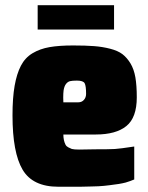

<svg xmlns="http://www.w3.org/2000/svg" viewBox="-20 -709 565 734"><path d="M416 -596.2H124V-689H416ZM279.8 -317.9Q292.5 -317.9 300.8 -327.1Q309.1 -336.4 309.1 -350.1Q309.1 -380.4 303.7 -390.6Q298.3 -400.9 273.9 -400.9Q256.3 -400.9 247.6 -398.7Q238.8 -396.5 232.2 -387.9Q225.6 -379.4 223.1 -363.3Q221.7 -352.1 221.7 -335.9L222.2 -317.9ZM286.1 4.9H203.1Q105 4.9 66.4 -60.3Q27.8 -125.5 27.8 -268.1Q27.8 -335 35.9 -380.9Q43.9 -426.8 59.8 -457.5Q75.7 -488.3 104.2 -505.4Q132.8 -522.5 169.2 -528.8Q205.6 -535.2 259.8 -535.2Q307.6 -535.2 339.6 -532.7Q371.6 -530.3 401.1 -522.7Q430.7 -515.1 448 -502Q465.3 -488.8 478.8 -466.6Q492.2 -444.3 497.6 -413.1Q502.9 -381.8 502.9 -336.9Q502.9 -259.3 463.1 -227.1Q423.3 -194.8 346.2 -194.8H222.2Q222.2 -172.4 230.5 -155.8Q233.9 -149.4 241 -145.8Q248 -142.1 254.4 -139.6Q263.2 -137.2 283.2 -137.2L342.8 -138.2Q399.4 -138.2 419.2 -139.4Q439 -140.6 493.2 -148.9V-22.9Q478.5 -16.6 460.4 -11.2Q438.5 -5.4 399.4 -1Q387.2 0 377.4 1.5Q359.9 3.4 329.1 3.9Q308.6 4.9 286.1 4.9Z"/></svg>

Font: Squarion Black
Style: Regular
Weight: 900
Designer: Natanael Gama
Version: Version 1.00;September 12, 2019;FontCreator 11.5.0.2425 64-b